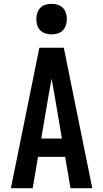

<svg xmlns="http://www.w3.org/2000/svg" viewBox="-20 -985 540 1005"><path d="M37 0 186 -735H314L463 0H349L321 -164H179L151 0ZM304 -260 265 -490Q261 -511 257.5 -531.5Q254 -552 250 -573Q246 -552 242.5 -531.5Q239 -511 235 -490L196 -260ZM250 -805Q234 -805 218 -810Q202 -815 191 -826Q180 -837 175 -853Q170 -869 170 -885Q170 -901 175 -917Q180 -933 191 -944Q202 -955 218 -960Q234 -965 250 -965Q266 -965 282 -960Q298 -955 309 -944Q320 -933 325 -917Q330 -901 330 -885Q330 -869 325 -853Q320 -837 309 -826Q298 -815 282 -810Q266 -805 250 -805Z"/></svg>

Font: Moesevka
Style: Bold
Weight: 700
Monospace: yes
Designer: Belleve Invis
Foundry: Belleve Invis
Version: Version 32.5.0; ttfautohint (v1.8.4)